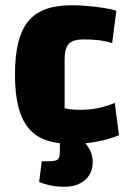

<svg xmlns="http://www.w3.org/2000/svg" viewBox="-20 -534 490 731"><path d="M254 14Q196 14 155 -0.5Q114 -15 88 -47Q62 -79 49.5 -129Q37 -179 37 -250Q37 -321 49.5 -371.5Q62 -422 88 -453.5Q114 -485 155 -499.5Q196 -514 254 -514Q283 -514 315.5 -511Q348 -508 377 -503.5Q406 -499 423 -493L407 -370Q381 -378 354.5 -381Q328 -384 298 -384Q258 -384 242 -367Q226 -350 226 -308V-122Q246 -116 289 -116Q323 -116 354 -122.5Q385 -129 417 -142L433 -19Q393 -3 347.5 5.5Q302 14 254 14ZM225 177Q174 177 129 159L139 80H165Q192 80 200 73Q208 66 208 41V-21H259Q292 -8 312.5 21Q333 50 333 83Q333 126 303.5 151.5Q274 177 225 177Z"/></svg>

Font: Changa ExtraLight
Style: Bold
Weight: 700
Version: Version 3.002; ttfautohint (v1.8.2)